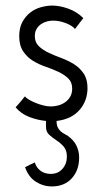

<svg xmlns="http://www.w3.org/2000/svg" viewBox="-20 -427 372 689"><path d="M279 -362 249 -323Q241 -334 217.5 -343.5Q194 -353 170 -353Q160 -353 148.5 -350Q137 -347 127.5 -340.5Q118 -334 111.5 -323.5Q105 -313 105 -298Q105 -275 119 -261.5Q133 -248 154 -238Q175 -228 199.5 -219Q224 -210 245 -197Q266 -184 280 -163.5Q294 -143 294 -111Q294 -65 265 -32Q236 1 183 7Q183 21 187 29.5Q191 38 197 43.5Q203 49 210.5 53Q218 57 224 61Q246 77 255 97Q264 117 264 138Q264 184 237.5 213Q211 242 166 242Q135 242 108.5 225Q82 208 70 173Q89 163 105 156Q110 174 125 185.5Q140 197 162 197Q188 197 204 179Q220 161 220 135Q220 112 208.5 99Q197 86 182.5 76.5Q168 67 156.5 56.5Q145 46 145 28V7Q114 4 84.5 -7.5Q55 -19 36 -42Q40 -46 46 -53Q52 -60 57 -66Q62 -72 65.5 -76.5Q69 -81 70 -81Q73 -76 83 -70Q93 -64 106 -58.5Q119 -53 134 -49Q149 -45 163 -45Q175 -45 188.5 -48.5Q202 -52 213.5 -60Q225 -68 232 -80Q239 -92 239 -109Q239 -132 225 -145.5Q211 -159 190 -169Q169 -179 144 -187.5Q119 -196 98 -209Q77 -222 63 -243Q49 -264 49 -297Q49 -327 60 -347.5Q71 -368 88 -381.5Q105 -395 126.5 -401Q148 -407 168 -407Q194 -407 225 -396Q256 -385 279 -362Z"/></svg>

Font: Josefin Sans
Style: Regular
Weight: 400
Designer: Santiago Orozco
Foundry: Typemade
Version: Version 1.0